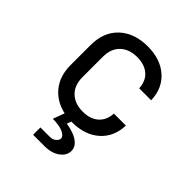

<svg xmlns="http://www.w3.org/2000/svg" viewBox="-210 -689 1020 1020"><g transform="rotate(45 300.0 -178.5)"><path d="M209 203V148H279Q301 148 314.5 136.5Q328 125 328 112Q328 95 300.5 82Q273 69 223 69L247 4Q174 -12 131 -65Q88 -118 88 -200V-350Q88 -448 148 -504Q208 -560 308 -560Q403 -560 461.5 -509Q520 -458 523 -370H433Q430 -423 397 -451.5Q364 -480 308 -480Q249 -480 213.5 -446.5Q178 -413 178 -351V-200Q178 -138 213.5 -104Q249 -70 308 -70Q364 -70 397 -99Q430 -128 433 -180H523Q520 -92 461.5 -41Q403 10 308 10Q305 10 303 10L294 35Q320 38 348 48Q376 58 395 76Q414 94 414 120Q414 154 381 178.5Q348 203 294 203Z"/></g></svg>

Font: JetBrainsMonoNL NF
Style: Regular
Weight: 400
Designer: Philipp Nurullin, Konstantin Bulenkov
Foundry: JetBrains
Version: Version 2.304; ttfautohint (v1.8.4.7-5d5b);Nerd Fonts 3.2.1